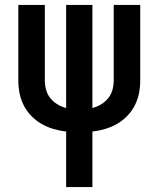

<svg xmlns="http://www.w3.org/2000/svg" viewBox="-20 -755 640 775"><path d="M247 0V-224Q221 -227 195.5 -234.5Q170 -242 147.5 -255Q125 -268 106.5 -287Q88 -306 76 -329.5Q64 -353 59 -378.5Q54 -404 54 -431V-735H161V-431Q161 -411 166 -392.5Q171 -374 183 -359Q195 -344 211.5 -334Q228 -324 247 -319V-735H353V-319Q372 -324 388.5 -334Q405 -344 417 -359Q429 -374 434 -392.5Q439 -411 439 -431V-735H546V-431Q546 -404 541 -378.5Q536 -353 524 -329.5Q512 -306 493.5 -287Q475 -268 452.5 -255Q430 -242 404.5 -234.5Q379 -227 353 -224V0Z"/></svg>

Font: Iosevka SS04 Semibold Extended
Style: Regular
Weight: 600
Width: 7
Monospace: yes
Designer: Belleve Invis
Foundry: Belleve Invis
Version: Version 19.0.0; ttfautohint (v1.8.4)